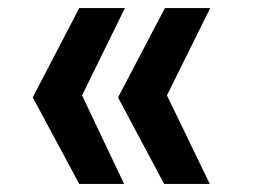

<svg xmlns="http://www.w3.org/2000/svg" viewBox="-20 -513 640 475"><path d="M176 -58 61 -272 176 -493H289L183 -277L287 -58ZM386 -58 272 -272 388 -493H500L393 -277L499 -58Z"/></svg>

Font: JuliaMono
Style: Bold
Weight: 700
Monospace: yes
Designer: cormullion
Foundry: corm
Version: Version 0.055; ttfautohint (v1.8.4)